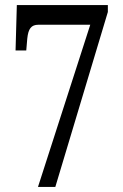

<svg xmlns="http://www.w3.org/2000/svg" viewBox="-20 -733 482 753"><path d="M334 -636 129 0H197L403 -686V-713H46L41 -535H83L87 -582C91 -620 102 -636 131 -636Z"/></svg>

Font: Noto Serif Sinhala ExtraCondensed
Style: Regular
Weight: 400
Width: 2
Designer: Jelle Bosma - Monotype Design Team
Foundry: Monotype Imaging Inc.
Version: Version 2.007